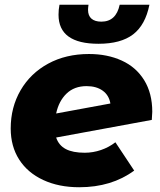

<svg xmlns="http://www.w3.org/2000/svg" viewBox="-20 -778 672 807"><path d="M620 -308Q620 -298 618 -274L216 -200Q227 -167 256.5 -151.5Q286 -136 336 -136Q371 -136 404.5 -147.5Q438 -159 465 -180L544 -61Q449 9 313 9Q227 9 161.5 -21.5Q96 -52 60.5 -107.5Q25 -163 25 -238Q25 -327 66.5 -398.5Q108 -470 182.5 -510.5Q257 -551 354 -551Q431 -551 491.5 -523.5Q552 -496 586 -441Q620 -386 620 -308ZM216 -301 444 -343Q438 -378 411.5 -397Q385 -416 344 -416Q292 -416 259.5 -384.5Q227 -353 216 -301ZM226 -716Q226 -738 230 -758H352Q350 -744 350 -737Q350 -712 364.5 -699.5Q379 -687 406 -687Q468 -687 483 -758H608Q591 -673 539.5 -633.5Q488 -594 394 -594Q226 -594 226 -716Z"/></svg>

Font: Montserrat Alternates ExtraBold
Style: Italic
Weight: 800
Italic angle: -11.3°
Designer: Julieta Ulanovsky
Foundry: Julieta Ulanovsky
Version: Version 7.200